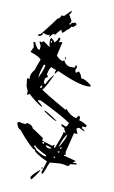

<svg xmlns="http://www.w3.org/2000/svg" viewBox="-105 -960 645 1086"><g transform="rotate(10 217.5 -416.5)"><path d="M215.8 -69.3 214.8 -76.2Q148.4 -108.4 145.5 -120.1L135.7 -116.2Q152.3 -104.5 154.3 -96.7Q194.3 -69.3 211.9 -69.3ZM260.7 -68.4 267.6 -70.3Q265.6 -77.1 259.8 -77.1H257.8ZM284.2 -102.5 287.1 -111.3 274.4 -108.4Q278.3 -102.5 282.2 -102.5ZM287.1 -124Q293 -126 293 -131.8V-137.7Q286.1 -134.8 286.1 -129.9ZM225.6 -117.2 238.3 -119.1Q235.4 -125 209 -131.8L203.1 -130.9Q208 -117.2 225.6 -117.2ZM192.4 -137.7 190.4 -148.4 179.7 -144.5Q183.6 -137.7 188.5 -137.7ZM276.4 -137.7 280.3 -138.7Q309.6 -188.5 312.5 -208L311.5 -211.9Q293.9 -192.4 276.4 -137.7ZM113.3 -443.4 118.2 -446.3Q125 -447.3 125 -455.1Q125 -460 124 -461.9Q117.2 -460.9 113.3 -443.4ZM95.7 -502Q122.1 -556.6 122.1 -576.2L121.1 -579.1L113.3 -578.1Q95.7 -526.4 95.7 -507.8ZM130.9 -709 136.7 -710 133.8 -719.7 128.9 -718.8ZM208 31.2 206.1 21.5 225.6 -43Q180.7 -61.5 149.4 -86.9L147.5 -96.7L142.6 -95.7Q108.4 -117.2 45.9 -194.3Q33.2 -194.3 23.4 -223.6Q23.4 -233.4 31.2 -235.4Q61.5 -229.5 69.3 -229.5L77.1 -237.3Q108.4 -232.4 114.3 -211.9Q118.2 -211.9 178.7 -169.9L180.7 -166L177.7 -154.3L239.3 -134.8Q248 -142.6 252.9 -142.6L250 -131.8L251 -127H256.8Q289.1 -207 289.1 -220.7L288.1 -222.7L299.8 -219.7L298.8 -225.6Q291 -234.4 288.1 -248H284.2Q278.3 -248 270.5 -257.8L269.5 -262.7L273.4 -264.6L296.9 -254.9Q303.7 -256.8 310.5 -278.3Q256.8 -315.4 128.9 -377L115.2 -374L117.2 -369.1Q140.6 -351.6 141.6 -348.1Q142.6 -344.7 144.5 -339.8Q102.5 -364.3 62.5 -402.3Q53.7 -394.5 49.8 -393.6Q48.8 -399.4 48.8 -406.2L49.8 -414.1L38.1 -441.4L33.2 -485.4L37.1 -487.3L48.8 -484.4L46.9 -493.2Q46.9 -517.6 69.3 -542Q69.3 -551.8 89.8 -602.5Q86.9 -616.2 26.4 -636.7L40 -666L33.2 -694.3L43 -696.3Q47.9 -677.7 67.4 -657.2L76.2 -659.2L77.1 -679.7L66.4 -702.1L69.3 -704.1Q76.2 -704.1 77.1 -700.2L89.8 -709L127.9 -681.6Q123 -709 123 -716.8Q123 -731.4 129.9 -734.4Q148.4 -720.7 149.4 -712.9Q168.9 -728.5 168.9 -742.2L177.7 -745.1L179.7 -735.4L174.8 -718.8L187.5 -721.7Q194.3 -721.7 194.3 -718.8L176.8 -642.6Q190.4 -624 214.8 -616.2L222.7 -624Q236.3 -591.8 268.6 -591.8Q279.3 -591.8 291 -593.8L289.1 -604.5L296.9 -606.4L300.8 -596.7L293.9 -579.1L298.8 -564.5L302.7 -566.4Q310.5 -573.2 315.4 -575.2Q331.1 -559.6 335 -539.1H338.9Q356.4 -539.1 392.6 -511.7L395.5 -502.9Q386.7 -501 377 -501Q323.2 -501 199.2 -557.6L182.6 -537.1L181.6 -542L186.5 -563.5L184.6 -562.5Q175.8 -562.5 158.2 -572.3Q148.4 -567.4 139.6 -527.3Q147.5 -518.6 148.4 -513.7Q130.9 -507.8 130.9 -490.2L131.8 -474.6L141.6 -471.7Q143.6 -485.4 178.7 -531.2L179.7 -527.3Q139.6 -441.4 128.9 -439.5Q131.8 -431.6 279.3 -347.7V-350.6Q279.3 -352.5 283.2 -353.5Q313.5 -317.4 347.7 -312.5Q347.7 -319.3 359.4 -330.1Q366.2 -322.3 367.2 -317.4Q365.2 -310.5 365.2 -306.6L366.2 -302.7Q382.8 -300.8 411.1 -282.2Q411.1 -271.5 404.3 -270.5Q397.5 -272.5 389.6 -272.5L386.7 -260.7Q395.5 -260.7 404.3 -250L405.3 -246.1L371.1 -261.7Q367.2 -261.7 357.4 -253.9L368.2 -226.6L362.3 -225.6L348.6 -226.6L320.3 -113.3L324.2 -98.6L313.5 -96.7L315.4 -91.8L385.7 -73.2Q377.9 -65.4 373 -65.4V-60.5L383.8 -61.5Q393.6 -61.5 395.5 -54.7L355.5 -49.8L356.4 -47.9Q356.4 -41 343.8 -37.1Q324.2 -43.9 296.9 -43.9Q291 -43.9 242.2 -39.1Q216.8 28.3 213.9 29.3Q210.9 30.3 208 31.2ZM156.2 73.2 148.4 64.5Q148.4 50.8 197.3 9.8Q197.3 22.5 156.2 73.2ZM201.2 2 199.2 -2 210 -3.9 210.9 0ZM240.2 -277.3H236.3Q223.6 -277.3 163.1 -319.3L162.1 -324.2Q171.9 -324.2 240.2 -277.3ZM225.6 -629.9 223.6 -639.6 228.5 -640.6 230.5 -630.9ZM53.7 -732.4 52.7 -740.2Q59.6 -746.1 67.4 -748Q131.8 -829.1 144.5 -848.6Q153.3 -851.6 156.2 -854.5L164.1 -871.1L177.7 -869.1L214.8 -906.2L216.8 -901.4Q216.8 -895.5 204.1 -878.9L211.9 -877L212.9 -868.2Q223.6 -856.4 223.6 -847.7Q223.6 -838.9 214.8 -831.1L219.7 -826.2Q222.7 -828.1 226.6 -836.9Q239.3 -842.8 246.1 -842.8Q250 -842.8 251.5 -841.3Q252.9 -839.8 254.4 -837.9Q255.9 -835.9 255.9 -834Q255.9 -831.1 247.6 -823.7Q239.3 -816.4 236.3 -816.4Q233.4 -816.4 231.4 -818.4L214.8 -798.8L206.1 -794.9L207 -793.9Q207 -792 185.5 -773.4Q182.6 -775.4 175.8 -791Q160.2 -775.4 147.5 -756.8L143.6 -754.9L142.6 -761.7Q139.6 -758.8 130.9 -755.9Q122.1 -743.2 117.2 -739.3L112.3 -744.1L119.1 -749L116.2 -752Q112.3 -748 104.5 -748Q94.7 -748 79.1 -754.9Q76.2 -752 76.2 -749L77.1 -744.1Q69.3 -736.3 53.7 -732.4Z"/></g></svg>

Font: Blackcraft
Style: Regular
Weight: 400
Designer: GGBotNet
Foundry: GGBotNet
Version: 1.00